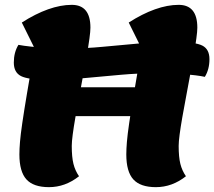

<svg xmlns="http://www.w3.org/2000/svg" viewBox="-20 -746 884 792"><path d="M623 26Q559 26 530 -6Q501 -38 501 -109Q501 -131 503.5 -161Q506 -191 513 -239Q520 -287 532.5 -361.5Q545 -436 564 -546L511 -653Q567 -689 619 -707.5Q671 -726 717 -726Q794 -726 794 -632Q794 -617 790 -587.5Q786 -558 779 -519Q772 -480 764 -435.5Q756 -391 747.5 -346.5Q739 -302 732 -262Q725 -222 721 -191.5Q717 -161 717 -144Q717 -98 724 -70Q731 -42 747 -19Q690 26 623 26ZM182 26Q118 26 89 -6Q60 -38 60 -109Q60 -131 62.5 -161Q65 -191 72 -239Q79 -287 91.5 -361.5Q104 -436 123 -546L70 -653Q126 -689 178 -707.5Q230 -726 276 -726Q353 -726 353 -632Q353 -617 349 -587.5Q345 -558 338 -519Q331 -480 323 -435.5Q315 -391 306.5 -346.5Q298 -302 291 -262Q284 -222 280 -191.5Q276 -161 276 -144Q276 -98 283 -70Q290 -42 306 -19Q249 26 182 26ZM233 -267 255 -386H601L581 -267ZM179 -417Q97 -417 67 -432Q37 -447 37 -488Q37 -530 56 -561Q77 -557 110 -553.5Q143 -550 182 -548Q221 -546 259 -546Q331 -546 404 -553Q477 -560 551.5 -566.5Q626 -573 702 -573Q785 -573 814.5 -558Q844 -543 844 -502Q844 -460 825 -429Q793 -436 736 -440Q679 -444 623 -444Q552 -444 478.5 -437.5Q405 -431 330 -424Q255 -417 179 -417Z"/></svg>

Font: Lemonada
Style: Regular
Weight: 400
Designer: Mohamed Gaber (Arabic), Eduardo Tunni (Latin)
Foundry: Kief Type Foundry
Version: Version 4.005